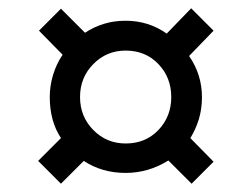

<svg xmlns="http://www.w3.org/2000/svg" viewBox="-20 -590 607 463"><path d="M127 -147 72 -202 127 -257Q100 -298 100 -356Q100 -383 108 -409.5Q116 -436 131 -458L74 -516L127 -569L185 -511Q206 -525 230.5 -532.5Q255 -540 283 -540Q338 -540 382 -509L441 -570L495 -516L436 -455Q467 -410 467 -356Q467 -327 459.5 -302.5Q452 -278 439 -257L495 -200L442 -147L386 -203Q338 -173 283 -173Q226 -173 182 -202ZM283 -244Q331 -244 362 -276.5Q393 -309 393 -356Q393 -403 362 -435.5Q331 -468 283 -468Q237 -468 205 -435.5Q173 -403 173 -356Q173 -309 205 -276.5Q237 -244 283 -244Z"/></svg>

Font: Noto Serif ExtraBold
Style: Regular
Weight: 800
Designer: Monotype Design Team
Foundry: Monotype Imaging Inc.
Version: Version 2.014